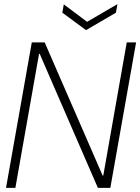

<svg xmlns="http://www.w3.org/2000/svg" viewBox="-20 -904 675 924"><path d="M9 0 133 -700H195L474 -59H477L590 -700H635L511 0H451L171 -645H168L54 0ZM545 -884 538 -843 394 -759 280 -843 287 -883 399 -799Z"/></svg>

Font: DM Sans 36pt ExtraLight
Style: Italic
Weight: 250
Italic angle: -10°
Designer: Colophon Foundry, Jonny Pinhorn
Foundry: Colophon Foundry
Version: Version 4.004;gftools[0.9.30]